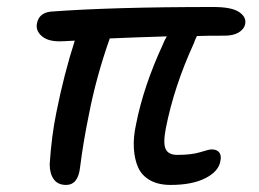

<svg xmlns="http://www.w3.org/2000/svg" viewBox="-20 -479 740 549"><path d="M168.9 49.8Q145.5 49.8 133.8 33.7Q122.1 17.6 122.1 -9.8Q127.4 -90.8 141.1 -157.2Q162.6 -265.6 193.8 -362.8Q159.7 -360.8 149.9 -360.8Q115.7 -360.8 98.4 -376.7Q81.1 -392.6 85.9 -413.1Q91.8 -441.9 125 -445.8Q301.3 -459 589.8 -459Q642.1 -459 663.3 -444.8Q684.6 -430.7 681.2 -411.1Q678.2 -395.5 662.6 -386.2Q647 -377 623 -377Q567.9 -377 543 -376Q541 -372.6 537.8 -364.7Q534.7 -356.9 534.2 -355Q477.5 -231.4 454.1 -111.8Q445.8 -68.8 453.9 -52.5Q461.9 -36.1 486.8 -36.1Q527.8 -36.1 552.7 -43.9Q577.6 -51.8 585 -51.8Q600.6 -51.8 607.2 -42.7Q613.8 -33.7 609.9 -17.1Q604.5 11.7 566.7 30.8Q528.8 49.8 467.8 49.8Q433.1 49.8 409.4 36.6Q385.7 23.4 375.2 0.2Q364.7 -22.9 362.8 -54.7Q360.8 -86.4 369.1 -124Q390.6 -232.9 445.8 -352.1Q449.2 -361.8 457 -375Q361.3 -372.1 293.9 -369.1Q254.9 -258.8 233.9 -149.9Q217.8 -71.3 209 -1Q203.6 49.8 168.9 49.8Z"/></svg>

Font: Shantell Sans Bouncy
Style: Italic
Weight: 400
Italic angle: -11.31°
Designer: Stephen Nixon, Anya Danilova, Shantell Martin
Foundry: Arrow Type
Version: Version 1.006;[9816181b4]